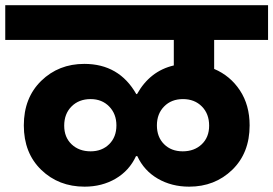

<svg xmlns="http://www.w3.org/2000/svg" viewBox="-37 -760 1035 727"><path d="M306.2 -187Q349.1 -187 376.5 -214.1Q403.8 -241.2 403.8 -285.2Q403.8 -328.6 376.5 -356.7Q349.1 -384.8 306.2 -384.8Q261.7 -384.8 233.9 -356.9Q206.1 -329.1 206.1 -284.2Q206.1 -240.2 234.1 -213.6Q262.2 -187 306.2 -187ZM654.8 -187Q698.7 -187 726.8 -213.6Q754.9 -240.2 754.9 -284.2Q754.9 -329.1 727.3 -356.9Q699.7 -384.8 655.8 -384.8Q611.8 -384.8 584.5 -356.9Q557.1 -329.1 557.1 -285.2Q557.1 -241.2 584.2 -214.1Q611.3 -187 654.8 -187ZM679.2 -53.2Q612.8 -53.2 560.5 -83.5Q508.3 -113.8 482.9 -168.9H478Q452.6 -113.8 400.9 -83.5Q349.1 -53.2 283.2 -53.2Q185.1 -53.2 119.1 -116.9Q53.2 -180.7 53.2 -285.2Q53.2 -389.6 119.1 -453.9Q185.1 -518.1 282.2 -518.1Q414.1 -518.1 479 -403.8H481.9Q530.8 -491.2 621.1 -512.2V-608.9H-17.1V-740.2H978V-608.9H773.9V-499Q835 -473.1 871.6 -417.5Q908.2 -361.8 908.2 -285.2Q908.2 -180.7 842.3 -116.9Q776.4 -53.2 679.2 -53.2Z"/></svg>

Font: SVN-Poppins
Style: Bold
Weight: 700
Designer: Ninad Kale (Devanagari), Jonny Pinhorn (Latin)
Foundry: Indian Type Foundry
Version: Version 3.200;PS 1.000;hotconv 16.6.54;makeotf.lib2.5.65590